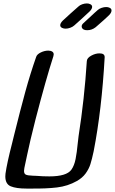

<svg xmlns="http://www.w3.org/2000/svg" viewBox="-20 -1127 670 1119"><path d="M560 -816Q591 -816 590 -793Q573 -488 526 -246Q516 -199 507 -170.5Q498 -142 479 -116Q460 -90 428 -72Q375 -42 312 -34.5Q249 -27 161 -28H134Q75 -28 43 -41Q11 -54 11 -99Q11 -109 12 -115Q21 -178 50 -290L62 -339Q99 -488 127.5 -592Q156 -696 191 -796Q196 -811 218 -821.5Q240 -832 261 -832Q275 -832 284 -826.5Q293 -821 293 -810Q293 -807 291 -799Q248 -666 187 -431Q154 -301 139 -228Q128 -180 122 -148Q120 -134 120 -131Q120 -114 131 -109Q142 -104 171 -103L195 -102Q228 -99 268 -99Q368 -99 396 -138Q413 -162 420.5 -200Q428 -238 433 -291L438 -334Q472 -551 486 -771Q487 -789 511.5 -802.5Q536 -816 560 -816ZM486 -1107Q497 -1107 505 -1103Q517 -1098 517 -1087Q517 -1075 502 -1060Q442 -1004 412 -978Q403 -970 389 -965Q375 -960 363 -960Q351 -960 343 -964Q331 -969 331 -980Q331 -992 346 -1007Q390 -1048 437 -1089Q445 -1097 459 -1102Q473 -1107 486 -1107ZM630 -1066Q630 -1053 615 -1038L586 -1011Q535 -966 537 -968Q515 -951 489 -951Q478 -951 473 -953Q465 -955 460.5 -960.5Q456 -966 456 -973Q456 -982 464 -990Q474 -999 531 -1052L549 -1068Q557 -1076 571.5 -1081Q586 -1086 599 -1086Q610 -1086 618 -1082Q630 -1077 630 -1066Z"/></svg>

Font: Sedgwick Ave
Style: Regular
Weight: 400
Designer: Kevin Burke, Pedro Vergani
Foundry: Google, Inc.
Version: Version 1.000